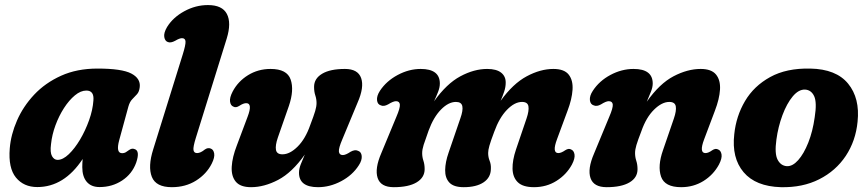

<svg xmlns="http://www.w3.org/2000/svg" viewBox="-20 -746 3512 777"><path d="M462.5 -179Q448 -126 474.5 -126Q482.5 -126 488.5 -129.5Q494.5 -133 502.5 -139Q514 -147 523.5 -143Q548 -137 531 -87.5Q514.5 -42 474.2 -15.5Q434 11 383 11Q349 11 331 -10.2Q313 -31.5 313 -69.5Q313 -86.5 314.5 -102.5Q239.5 11 131 11Q76 11 44.5 -27.5Q13 -66 19.5 -145.5Q24 -201.5 48.8 -258.2Q73.5 -315 118.2 -362.8Q163 -410.5 227.2 -439.5Q291.5 -468.5 374.5 -468.5Q473 -468.5 511.2 -448.5Q549.5 -428.5 545.5 -393.5Q543.5 -374.5 534.2 -364.5Q525 -354.5 515 -344.2Q505 -334 499.5 -314.5ZM186.5 -163Q182 -129 190.5 -114Q199 -99 213 -99Q234.5 -99 258.5 -122Q282.5 -145 304 -181.2Q325.5 -217.5 340.5 -259.5Q355.5 -301.5 358 -339.5Q361.5 -379.5 329.5 -379.5Q306.5 -379.5 283 -360Q259.5 -340.5 239 -308.8Q218.5 -277 204.5 -239Q190.5 -201 186.5 -163Z M897.5 -590 772.5 -188Q761 -151 763 -138.8Q765 -126.5 777.5 -126.5Q791.5 -126.5 809 -141Q822 -150 833.5 -144.5Q844 -140.5 846.8 -124.8Q849.5 -109 837 -84Q816 -42 773.5 -15.2Q731 11.5 675.5 11.5Q611 11.5 594.5 -30.2Q578 -72 600 -141.5L719.5 -525.5Q731.5 -564 730.8 -577.8Q730 -591.5 716.5 -591.5Q706.5 -591.5 689 -581Q670.5 -571 659 -576Q647.5 -580 644.8 -596.2Q642 -612.5 656 -636.5Q680 -675.5 725.8 -700.5Q771.5 -725.5 821.5 -725.5Q879.5 -725.5 898.2 -689.5Q917 -653.5 897.5 -590Z M1428 -136Q1442 -132 1443.8 -114.8Q1445.5 -97.5 1432 -77Q1406.5 -37 1360.8 -12.8Q1315 11.5 1267 11.5Q1190 11.5 1190 -47Q1190 -62.5 1197 -80.8Q1204 -99 1213.5 -120.5Q1162 -47.5 1105.5 -18Q1049 11.5 996 11.5Q952.5 11.5 934 -11Q915.5 -33.5 917.8 -71.8Q920 -110 938.5 -157.5L982 -273.5Q1003 -328.5 976.5 -328.5Q965 -328.5 949 -318Q934.5 -308.5 924.5 -314.5Q913.5 -318.5 911 -334.5Q908.5 -350.5 921.5 -375.5Q943 -416.5 983.8 -441.8Q1024.5 -467 1075 -467Q1141.5 -467 1156.2 -424.2Q1171 -381.5 1149 -317L1104.5 -189.5Q1093.5 -157.5 1096.8 -139.5Q1100 -121.5 1123 -121.5Q1153 -121.5 1184.5 -152.8Q1216 -184 1235.5 -240Q1250 -278 1255.5 -296.5Q1261 -315 1261 -329Q1261 -345 1256 -360Q1251 -375 1251 -394.5Q1251 -428 1283.5 -447.5Q1316 -467 1376 -467Q1428.5 -467 1441.5 -430Q1454.5 -393 1427 -330.5L1365.5 -182.5Q1350 -146.5 1351.5 -132.5Q1353 -118.5 1367.5 -118.5Q1379 -118.5 1399 -132Q1416.5 -141.5 1428 -136Z M1795.5 -128.5 1843 -267Q1854.5 -299 1851 -316.2Q1847.5 -333.5 1825 -333.5Q1795 -333.5 1764.8 -302.8Q1734.5 -272 1714.5 -217.5Q1700.5 -179 1694.5 -160Q1688.5 -141 1688.5 -126Q1688.5 -110.5 1693.5 -95.5Q1698.5 -80.5 1698.5 -61.5Q1698.5 -27.5 1666 -8Q1633.5 11.5 1573.5 11.5Q1520.5 11.5 1508.2 -26Q1496 -63.5 1523 -126L1584 -273Q1599.5 -309 1598.2 -322.8Q1597 -336.5 1582.5 -336.5Q1571.5 -336.5 1550.5 -323.5Q1533 -314 1521.5 -319.5Q1507.5 -323.5 1505.8 -340.5Q1504 -357.5 1517.5 -378.5Q1543.5 -418 1589.2 -442.5Q1635 -467 1682.5 -467Q1760 -467 1760 -408Q1760 -392.5 1753 -374.5Q1746 -356.5 1736.5 -336Q1787.5 -407.5 1843 -437.2Q1898.5 -467 1951.5 -467Q1989 -467 2008 -452Q2027 -437 2026.5 -411Q2026.5 -394 2020.5 -375.8Q2014.5 -357.5 2006 -338Q2056 -407.5 2111.5 -437.2Q2167 -467 2219.5 -467Q2263.5 -467 2281.5 -444Q2299.5 -421 2297 -382.8Q2294.5 -344.5 2277 -298.5L2234.5 -183.5Q2213 -126.5 2239.5 -126.5Q2251 -126.5 2267.5 -138Q2281.5 -147 2291.5 -141Q2302.5 -136.5 2305 -120.8Q2307.5 -105 2294.5 -80Q2272.5 -39.5 2232 -14Q2191.5 11.5 2141 11.5Q2096 11.5 2075.5 -8.5Q2055 -28.5 2054.2 -63Q2053.5 -97.5 2068 -140.5L2111 -267Q2121.5 -298 2118.5 -315.8Q2115.5 -333.5 2092.5 -333.5Q2062.5 -333.5 2031.5 -301.5Q2000.5 -269.5 1980 -212.5Q1965.5 -174 1960.5 -156.2Q1955.5 -138.5 1955.5 -127Q1955.5 -110 1961.5 -95.2Q1967.5 -80.5 1966.5 -62Q1966 -27.5 1936.8 -8Q1907.5 11.5 1856.5 11.5Q1816 11.5 1798.5 -7.2Q1781 -26 1781.5 -58Q1782 -90 1795.5 -128.5Z M2383 -319.5Q2369 -323.5 2367.2 -340.8Q2365.5 -358 2379 -378.5Q2405 -418.5 2450.5 -442.8Q2496 -467 2544 -467Q2621.5 -467 2621.5 -408Q2621.5 -393 2614.2 -374.8Q2607 -356.5 2597.5 -334.5Q2649.5 -408 2706 -437.5Q2762.5 -467 2815.5 -467Q2859 -467 2877.5 -444.5Q2896 -422 2893.8 -383.8Q2891.5 -345.5 2873 -297.5L2829.5 -182Q2808.5 -126.5 2835 -126.5Q2846.5 -126.5 2862.5 -138Q2876 -147 2886.5 -141Q2897.5 -136.5 2900 -120.8Q2902.5 -105 2889.5 -80Q2867 -38.5 2826.8 -13.5Q2786.5 11.5 2736.5 11.5Q2670 11.5 2655.2 -31.2Q2640.5 -74 2663 -138L2707 -266Q2718 -298 2714.8 -315.8Q2711.5 -333.5 2688.5 -333.5Q2658.5 -333.5 2626.8 -302.2Q2595 -271 2575.5 -215Q2561 -177.5 2555.5 -159Q2550 -140.5 2550 -126.5Q2550 -110.5 2555 -95.2Q2560 -80 2560 -61Q2560 -27 2527.5 -7.8Q2495 11.5 2435 11.5Q2382.5 11.5 2369.8 -25.2Q2357 -62 2384 -124.5L2445.5 -273Q2461 -309 2459.8 -322.8Q2458.5 -336.5 2443.5 -336.5Q2432.5 -336.5 2412 -323.5Q2395 -314 2383 -319.5Z M3259 -468.5Q3364 -466.5 3412.2 -407.5Q3460.5 -348.5 3450.5 -253.5Q3443 -176 3402.8 -115.2Q3362.5 -54.5 3295.2 -20.5Q3228 13.5 3140 11.5Q3038 8.5 2989.2 -49.2Q2940.5 -107 2951.5 -203Q2959 -276 2995 -337Q3031 -398 3096.8 -434.2Q3162.5 -470.5 3259 -468.5ZM3164.5 -73.5Q3187.5 -72.5 3210.2 -98Q3233 -123.5 3251 -168.8Q3269 -214 3277 -271.5Q3286.5 -331.5 3274.8 -356.8Q3263 -382 3238 -383.5Q3212 -384.5 3188 -355.8Q3164 -327 3146.5 -280Q3129 -233 3122 -181Q3114 -124 3127 -99.5Q3140 -75 3164.5 -73.5Z"/></svg>

Font: Fraunces 72pt S100
Style: Bold Italic
Weight: 700
Italic angle: -16°
Version: Version 1.000; ttfautohint (v1.8.3)